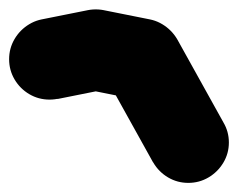

<svg xmlns="http://www.w3.org/2000/svg" viewBox="-57 -388 515 415"><path d="M-37.3 -260Q-37.3 -236.3 -25.5 -216.3Q-13.7 -196.3 6.3 -184.5Q26.3 -172.7 50 -172.7Q73.7 -172.7 93.7 -184.5Q113.7 -196.3 125.7 -216.3Q137.7 -236.3 137.7 -260Q137.7 -283.7 125.7 -303.7Q113.7 -323.7 93.7 -335.7Q73.7 -347.7 50 -347.7Q26.3 -347.7 6.3 -335.7Q-13.7 -323.7 -25.5 -303.7Q-37.3 -283.7 -37.3 -260Z M32.7 -346 67.3 -174 167.3 -194 132.7 -366Z M62.7 -280Q62.7 -256.3 74.5 -236.3Q86.3 -216.3 106.3 -204.5Q126.3 -192.7 150 -192.7Q173.7 -192.7 193.7 -204.5Q213.7 -216.3 225.7 -236.3Q237.7 -256.3 237.7 -280Q237.7 -303.7 225.7 -323.7Q213.7 -343.7 193.7 -355.7Q173.7 -367.7 150 -367.7Q126.3 -367.7 106.3 -355.7Q86.3 -343.7 74.5 -323.7Q62.7 -303.7 62.7 -280Z M167.3 -366 132.7 -194 232.7 -174 267.3 -346Z M162.7 -260Q162.7 -236.3 174.5 -216.3Q186.3 -196.3 206.3 -184.5Q226.3 -172.7 250 -172.7Q273.7 -172.7 293.7 -184.5Q313.7 -196.3 325.7 -216.3Q337.7 -236.3 337.7 -260Q337.7 -283.7 325.7 -303.7Q313.7 -323.7 293.7 -335.7Q273.7 -347.7 250 -347.7Q226.3 -347.7 206.3 -335.7Q186.3 -323.7 174.5 -303.7Q162.7 -283.7 162.7 -260Z M326.3 -302.7 173.7 -217.3 273.7 -37.3 426.3 -122.7Z M262.7 -80Q262.7 -56.3 274.5 -36.3Q286.3 -16.3 306.3 -4.5Q326.3 7.3 350 7.3Q373.7 7.3 393.7 -4.5Q413.7 -16.3 425.7 -36.3Q437.7 -56.3 437.7 -80Q437.7 -103.7 425.7 -123.7Q413.7 -143.7 393.7 -155.7Q373.7 -167.7 350 -167.7Q326.3 -167.7 306.3 -155.7Q286.3 -143.7 274.5 -123.7Q262.7 -103.7 262.7 -80Z"/></svg>

Font: Linefont Thin
Style: Regular
Weight: 100
Monospace: yes
Version: Version 3.002;gftools[0.9.33]